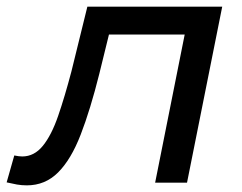

<svg xmlns="http://www.w3.org/2000/svg" viewBox="-68 -550 730 578"><path d="M-48 -1 -25 -82Q-11 -79 -1 -79Q35 -79 61 -111Q87 -143 107 -201Q127 -259 147 -335L195 -530H601L495 0H399L488 -446H260L231 -328Q204 -220 175 -145Q146 -70 107 -31Q68 8 13 8Q-3 8 -17 5.5Q-31 3 -48 -1Z"/></svg>

Font: Montserrat Medium
Style: Italic
Weight: 500
Italic angle: -11.3°
Designer: Julieta Ulanovsky
Foundry: Julieta Ulanovsky
Version: Version 9.000; ttfautohint (v1.8.4.7-5d5b)